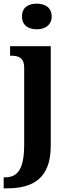

<svg xmlns="http://www.w3.org/2000/svg" viewBox="-38 -788 383 1048"><path d="M163 -628C206 -628 244 -650 244 -698C244 -748 206 -768 163 -768C117 -768 82 -748 82 -698C82 -650 117 -628 163 -628ZM-18 240H1C140 240 239 187 239 8V-536H17V-484H21C61 -484 94 -475 94 -418V1C94 138 57 180 -11 180H-18Z"/></svg>

Font: Noto Serif Ethiopic SemiCondensed
Style: Bold
Weight: 700
Width: 4
Designer: Monotype Design Team
Foundry: Monotype Imaging Inc.
Version: Version 2.102